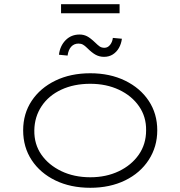

<svg xmlns="http://www.w3.org/2000/svg" viewBox="-20 -882 857 912"><path d="M409 10Q315 10 243 -25Q171 -60 130.5 -121.5Q90 -183 90 -263Q90 -342 130.5 -403Q171 -464 243 -499Q315 -534 409 -534Q502 -534 574 -499Q646 -464 686.5 -403Q727 -342 727 -263Q727 -185 686.5 -122.5Q646 -60 574 -25Q502 10 409 10ZM409 -40Q484 -40 544 -68.5Q604 -97 639 -147Q674 -197 674 -263Q675 -327 640.5 -377Q606 -427 545.5 -455.5Q485 -484 409 -484Q331 -484 271 -456Q211 -428 177.5 -377.5Q144 -327 143 -263Q142 -197 176.5 -147.5Q211 -98 271.5 -69Q332 -40 409 -40ZM474 -612Q453 -612 435 -621.5Q417 -631 393 -655Q383 -665 374 -670Q365 -675 353 -675Q332 -675 318.5 -660.5Q305 -646 301 -618L260 -622Q265 -664 291.5 -691Q318 -718 358 -718Q377 -718 393 -710Q409 -702 433 -679Q443 -669 452.5 -662Q462 -655 476 -655Q492 -655 503 -669Q514 -683 516 -702L559 -698Q556 -674 545 -654.5Q534 -635 516 -623.5Q498 -612 474 -612ZM270 -819V-862H548V-819Z"/></svg>

Font: Lexend Mega ExtraLight
Style: Regular
Weight: 250
Version: Version 1.007